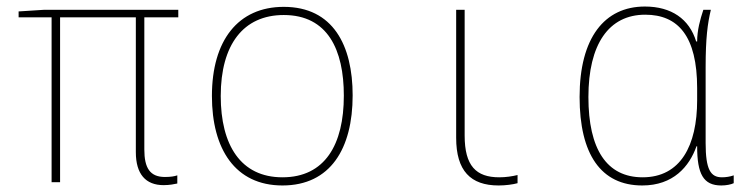

<svg xmlns="http://www.w3.org/2000/svg" viewBox="-20 -558 2292 588"><path d="M481 9C499 9 514 6 523 4V-21C514 -18 503 -16 485 -16C439 -16 422 -44 422 -100V-505H526V-528H115L37 -523V-505H138V0H164V-505H396V-92C396 -25 426 9 481 9Z M845 10C992 10 1060 -103 1060 -266C1060 -419 1000 -537 849 -537C709 -537 629 -434 629 -264C629 -102 700 10 845 10ZM845 -15C717 -15 656 -114 656 -264C656 -421 725 -512 849 -512C984 -512 1033 -405 1033 -265C1033 -115 975 -15 845 -15Z M1507 10C1528 10 1551 7 1565 3V-22C1549 -18 1529 -15 1509 -15C1438 -15 1403 -50 1403 -143V-528H1377V-136C1377 -35 1421 10 1507 10Z M1947 10C2042 10 2091 -48 2113 -110H2115C2115 -25 2134 10 2189 10C2204 10 2219 7 2227 3V-21C2216 -17 2203 -15 2191 -15C2156 -15 2141 -39 2141 -120V-352C2141 -442 2147 -486 2157 -528H2134C2124 -498 2115 -465 2115 -431H2112C2091 -500 2036 -538 1955 -538C1831 -538 1755 -442 1755 -261C1755 -86 1820 10 1947 10ZM1948 -15C1838 -15 1782 -101 1782 -261C1782 -422 1844 -513 1956 -513C2057 -513 2115 -447 2115 -288V-251C2115 -112 2064 -15 1948 -15Z"/></svg>

Font: Noto Sans Mono SemiCondensed Thin
Style: Regular
Weight: 100
Width: 4
Designer: Monotype Design Team
Foundry: Monotype Imaging Inc.
Version: Version 2.014